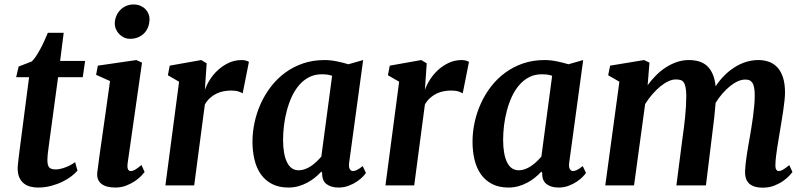

<svg xmlns="http://www.w3.org/2000/svg" viewBox="-20 -840 3651 870"><path d="M60.1 -77.6Q60.1 -80.1 60.3 -84.2Q60.5 -88.4 61.5 -98.4Q62.5 -108.4 64.5 -125.5Q66.4 -142.6 70.3 -171.4L111.8 -490.2H53.2L64.5 -538.6L124 -561.5Q133.8 -570.8 143.6 -585.7Q153.3 -600.6 162.8 -618.2Q172.4 -635.7 180.9 -654.8Q189.5 -673.8 196.8 -691.4H268.6L252.4 -564H365.7L355 -490.2H243.2L202.6 -190.4Q198.7 -164.6 196.8 -146Q194.8 -127.4 194.8 -114.3Q194.8 -90.8 202.9 -81.5Q210.9 -72.3 232.9 -72.3Q242.2 -72.3 253.9 -75Q265.6 -77.6 277.3 -82Q289.1 -86.4 300.3 -92.5Q311.5 -98.6 320.3 -105.5L331.1 -66.9Q321.3 -55.2 304 -41.7Q286.6 -28.3 263.4 -16.8Q240.2 -5.4 211.9 2.2Q183.6 9.8 152.3 9.8Q134.3 9.8 117.7 5.6Q101.1 1.5 88.1 -8.8Q75.2 -19 67.6 -35.9Q60.1 -52.7 60.1 -77.6Z M420.9 -59.6Q424.3 -88.9 430.2 -130.6Q436 -172.4 443.6 -224.9Q451.2 -277.3 460 -339.8Q468.8 -402.3 478.5 -472.7L415.5 -501L423.3 -542.5L597.7 -567.9L623.5 -556.2L558.6 -102.1Q553.2 -64.9 572.8 -64.9Q581.1 -64.9 591.8 -70.8Q602.5 -76.7 621.1 -92.3L635.3 -60.5Q631.3 -55.2 620.4 -43.5Q609.4 -31.7 592.3 -20Q575.2 -8.3 552.5 0.7Q529.8 9.8 502 9.8Q459.5 9.8 438.2 -8.1Q417 -25.9 420.9 -59.6ZM568.8 -664.1Q554.7 -664.1 542.2 -669.9Q529.8 -675.8 520.3 -685.5Q510.7 -695.3 505.4 -708Q500 -720.7 500 -734.4Q500.5 -752 507.1 -767.6Q513.7 -783.2 524.9 -794.7Q536.1 -806.2 551.5 -813Q566.9 -819.8 585 -819.8Q602.1 -819.8 615.5 -814.2Q628.9 -808.6 638.4 -799.1Q647.9 -789.6 652.8 -777.3Q657.7 -765.1 657.7 -752Q657.2 -734.4 651.4 -718.3Q645.5 -702.1 634 -690.2Q622.6 -678.2 606.2 -671.1Q589.8 -664.1 568.8 -664.1Z M791.5 -469.7 740.7 -499 749 -542.5 891.6 -567.9 916.5 -553.2 908.2 -432.6Q916 -455.1 931.2 -479Q946.3 -502.9 967.8 -522.7Q989.3 -542.5 1016.4 -555.2Q1043.5 -567.9 1075.7 -567.9Q1085.9 -567.9 1095 -565.2Q1104 -562.5 1107.9 -559.6L1079.6 -417Q1074.2 -420.9 1061 -425.3Q1047.9 -429.7 1026.4 -429.7Q1010.3 -429.7 993.4 -426.5Q976.6 -423.3 960.9 -415.8Q945.3 -408.2 931.6 -396Q918 -383.8 908.2 -366.2L859.9 0H729.5Z M1287.1 9.8Q1243.7 9.8 1212.6 -6.3Q1181.6 -22.5 1161.9 -50.5Q1142.1 -78.6 1133.1 -116.7Q1124 -154.8 1124 -198.2Q1124 -241.2 1133.5 -285.4Q1143.1 -329.6 1161.6 -370.6Q1180.2 -411.6 1207.8 -447.5Q1235.4 -483.4 1271.7 -510.3Q1308.1 -537.1 1352.8 -552.5Q1397.5 -567.9 1450.7 -567.9Q1478 -567.9 1507.3 -561.8Q1536.6 -555.7 1558.6 -548.8L1625.5 -567.9L1562 -102.1Q1559.6 -82 1565.2 -73.5Q1570.8 -64.9 1579.1 -64.9Q1585.9 -64.9 1596.2 -69.3Q1606.4 -73.7 1623.5 -87.4L1638.2 -56.2Q1634.3 -50.3 1623.8 -39.3Q1613.3 -28.3 1597.2 -17.3Q1581.1 -6.3 1559.8 1.7Q1538.6 9.8 1513.7 9.8Q1479.5 9.8 1459 -6.3Q1438.5 -22.5 1439.9 -56.2L1436 -62.5Q1423.3 -48.3 1407.2 -35.4Q1391.1 -22.5 1372.6 -12.5Q1354 -2.4 1332.5 3.7Q1311 9.8 1287.1 9.8ZM1333.5 -68.4Q1347.7 -68.4 1361.8 -73.5Q1376 -78.6 1389.2 -87.4Q1402.3 -96.2 1414.1 -107.4Q1425.8 -118.7 1436 -130.4L1484.9 -496.6Q1474.1 -500.5 1462.2 -502Q1450.2 -503.4 1437.5 -503.4Q1405.8 -503.4 1380.4 -490.2Q1355 -477.1 1335.4 -454.3Q1315.9 -431.6 1302.2 -401.9Q1288.6 -372.1 1279.8 -339.1Q1271 -306.2 1266.8 -272Q1262.7 -237.8 1262.7 -206.5Q1262.7 -141.1 1280.5 -104.7Q1298.3 -68.4 1333.5 -68.4Z M1788.6 -469.7 1737.8 -499 1746.1 -542.5 1888.7 -567.9 1913.6 -553.2 1905.3 -432.6Q1913.1 -455.1 1928.2 -479Q1943.4 -502.9 1964.8 -522.7Q1986.3 -542.5 2013.4 -555.2Q2040.5 -567.9 2072.8 -567.9Q2083 -567.9 2092 -565.2Q2101.1 -562.5 2105 -559.6L2076.7 -417Q2071.3 -420.9 2058.1 -425.3Q2044.9 -429.7 2023.4 -429.7Q2007.3 -429.7 1990.5 -426.5Q1973.6 -423.3 1958 -415.8Q1942.4 -408.2 1928.7 -396Q1915 -383.8 1905.3 -366.2L1856.9 0H1726.6Z M2284.2 9.8Q2240.7 9.8 2209.7 -6.3Q2178.7 -22.5 2158.9 -50.5Q2139.2 -78.6 2130.1 -116.7Q2121.1 -154.8 2121.1 -198.2Q2121.1 -241.2 2130.6 -285.4Q2140.1 -329.6 2158.7 -370.6Q2177.2 -411.6 2204.8 -447.5Q2232.4 -483.4 2268.8 -510.3Q2305.2 -537.1 2349.9 -552.5Q2394.5 -567.9 2447.8 -567.9Q2475.1 -567.9 2504.4 -561.8Q2533.7 -555.7 2555.7 -548.8L2622.6 -567.9L2559.1 -102.1Q2556.6 -82 2562.3 -73.5Q2567.9 -64.9 2576.2 -64.9Q2583 -64.9 2593.3 -69.3Q2603.5 -73.7 2620.6 -87.4L2635.3 -56.2Q2631.3 -50.3 2620.8 -39.3Q2610.4 -28.3 2594.2 -17.3Q2578.1 -6.3 2556.9 1.7Q2535.6 9.8 2510.7 9.8Q2476.6 9.8 2456.1 -6.3Q2435.5 -22.5 2437 -56.2L2433.1 -62.5Q2420.4 -48.3 2404.3 -35.4Q2388.2 -22.5 2369.6 -12.5Q2351.1 -2.4 2329.6 3.7Q2308.1 9.8 2284.2 9.8ZM2330.6 -68.4Q2344.7 -68.4 2358.9 -73.5Q2373 -78.6 2386.2 -87.4Q2399.4 -96.2 2411.1 -107.4Q2422.9 -118.7 2433.1 -130.4L2481.9 -496.6Q2471.2 -500.5 2459.2 -502Q2447.3 -503.4 2434.6 -503.4Q2402.8 -503.4 2377.4 -490.2Q2352.1 -477.1 2332.5 -454.3Q2313 -431.6 2299.3 -401.9Q2285.6 -372.1 2276.9 -339.1Q2268.1 -306.2 2263.9 -272Q2259.8 -237.8 2259.8 -206.5Q2259.8 -141.1 2277.6 -104.7Q2295.4 -68.4 2330.6 -68.4Z M2786.6 -469.7 2735.8 -499 2744.6 -542.5 2898.4 -567.9 2922.9 -556.2 2914.6 -453.6Q2931.6 -477.5 2952.6 -498.5Q2973.6 -519.5 2997.6 -534.9Q3021.5 -550.3 3047.6 -559.1Q3073.7 -567.9 3101.1 -567.9Q3126 -567.9 3147 -561.8Q3168 -555.7 3183.6 -541.5Q3199.2 -527.3 3209.2 -504.6Q3219.2 -481.9 3222.7 -448.7Q3239.7 -475.1 3261.2 -496.8Q3282.7 -518.6 3307.4 -534.4Q3332 -550.3 3359.6 -559.1Q3387.2 -567.9 3416.5 -567.9Q3442.9 -567.9 3464.8 -559.8Q3486.8 -551.8 3502.9 -534.2Q3519 -516.6 3528.1 -488.5Q3537.1 -460.4 3537.1 -420.4Q3537.1 -406.2 3534.9 -385.3Q3532.7 -364.3 3529.3 -340.6Q3525.9 -316.9 3521.7 -292.2Q3517.6 -267.6 3514.2 -246.6Q3511.2 -227.5 3507.8 -208Q3504.4 -188.5 3501.5 -168.9Q3498.5 -149.4 3496.3 -131.1Q3494.1 -112.8 3493.7 -96.7Q3492.7 -79.1 3497.1 -72Q3501.5 -64.9 3508.3 -64.9Q3516.6 -64.9 3526.6 -70.3Q3536.6 -75.7 3556.6 -91.8L3570.8 -60.5Q3566.9 -55.2 3556.2 -43.5Q3545.4 -31.7 3528.3 -19.8Q3511.2 -7.8 3488.3 1.2Q3465.3 10.3 3437 10.3Q3412.1 10.3 3396.2 4.4Q3380.4 -1.5 3371.3 -11.7Q3362.3 -22 3358.9 -35.4Q3355.5 -48.8 3356 -64.5Q3356.4 -78.1 3358.4 -95.9Q3360.4 -113.8 3363.3 -133.8Q3366.2 -153.8 3369.9 -175.3Q3373.5 -196.8 3377.4 -217.8Q3380.9 -237.8 3384.8 -262Q3388.7 -286.1 3392.1 -311.3Q3395.5 -336.4 3397.7 -361.3Q3399.9 -386.2 3399.9 -408.2Q3399.9 -431.2 3396.7 -445.1Q3393.6 -459 3387.7 -466.8Q3381.8 -474.6 3374 -477.1Q3366.2 -479.5 3356.4 -479.5Q3340.8 -479.5 3323.2 -471.7Q3305.7 -463.9 3288.1 -449.7Q3270.5 -435.5 3253.7 -416.3Q3236.8 -397 3222.7 -374Q3220.2 -342.8 3216.6 -309.3Q3212.9 -275.9 3209 -246.6L3178.7 0H3044.9L3072.8 -216.3Q3075.7 -236.8 3078.9 -261Q3082 -285.2 3084.5 -310.3Q3086.9 -335.4 3088.4 -360.1Q3089.8 -384.8 3089.8 -406.7Q3089.4 -431.2 3086.2 -445.8Q3083 -460.4 3077.1 -468Q3071.3 -475.6 3062.3 -477.8Q3053.2 -480 3041 -480Q3025.9 -480 3007.8 -471.4Q2989.7 -462.9 2971.4 -447.8Q2953.1 -432.6 2935.5 -412.4Q2918 -392.1 2903.3 -368.7L2853 0H2722.7Z"/></svg>

Font: Merriweather Bold
Style: Italic
Weight: 700
Italic angle: -7°
Designer: Eben Sorkin ( eben@eyebytes.com )
Foundry: Eben Sorkin ( eben@eyebytes.com )
Version: Version 1.5; ttfautohint (v0.97) -l 13 -r 13 -G 200 -x 24 -f